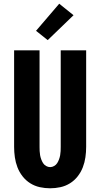

<svg xmlns="http://www.w3.org/2000/svg" viewBox="-20 -1006 540 1034"><path d="M250 8Q222 8 194.5 2Q167 -4 143 -19Q119 -34 101.5 -56.5Q84 -79 74 -105Q64 -131 60 -159Q56 -187 56 -215V-735H193V-215Q193 -204 193.5 -192.5Q194 -181 196 -170Q198 -159 202 -148Q206 -137 212 -127.5Q218 -118 228.5 -112Q239 -106 250 -106Q261 -106 271.5 -112Q282 -118 288 -127.5Q294 -137 298 -148Q302 -159 304 -170Q306 -181 306.5 -192.5Q307 -204 307 -215V-735H444V-215Q444 -187 440 -159Q436 -131 426 -105Q416 -79 398.5 -56.5Q381 -34 357 -19Q333 -4 305.5 2Q278 8 250 8ZM237 -790 174 -840 299 -986 376 -924Z"/></svg>

Font: Iosevka SS18 Heavy
Style: Regular
Weight: 900
Monospace: yes
Designer: Belleve Invis
Foundry: Belleve Invis
Version: Version 25.1.1; ttfautohint (v1.8.4)